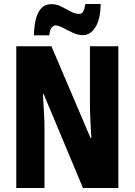

<svg xmlns="http://www.w3.org/2000/svg" viewBox="-20 -947 678 967"><path d="M576 0H398L200 -473H196Q200 -417 202 -373.5Q204 -330 204 -300V0H62V-714H239L436 -252H440Q437 -304 435 -346Q433 -388 433 -419V-714H576ZM151 -769Q151 -792 154.5 -819Q158 -846 167 -870.5Q176 -895 193.5 -910.5Q211 -926 239 -926Q266 -926 290 -913.5Q314 -901 336 -889Q358 -877 380 -877Q393 -877 399.5 -890Q406 -903 410 -927H487Q486 -850 460.5 -810Q435 -770 398 -770Q373 -770 347 -782Q321 -794 298 -806.5Q275 -819 259 -819Q249 -819 240 -807.5Q231 -796 228 -769Z"/></svg>

Font: Noto Sans ExtraCondensed ExtraBold
Style: Regular
Weight: 800
Width: 2
Designer: Monotype Design Team
Foundry: Monotype Imaging Inc.
Version: Version 2.013; ttfautohint (v1.8.4.7-5d5b)